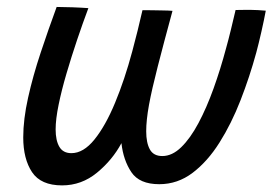

<svg xmlns="http://www.w3.org/2000/svg" viewBox="-20 -550 804 566"><path d="M163 -3.5Q100.5 -3.5 74.5 -42.5Q48.5 -81.5 48.5 -145Q48.5 -198 62.8 -262Q77 -326 99.8 -394.5Q122.5 -463 147 -529.5Q166.5 -529.5 193.8 -528.5Q221 -527.5 240.5 -526Q224 -482 207.2 -432.2Q190.5 -382.5 176 -333.2Q161.5 -284 152.8 -241.2Q144 -198.5 144 -168.5Q144 -136 155 -117.2Q166 -98.5 190.5 -98.5Q226 -98.5 258.5 -138.8Q291 -179 319.2 -247Q347.5 -315 370 -399Q377 -425 385.5 -459Q394 -493 400 -520Q410.5 -520 427.5 -519.8Q444.5 -519.5 461.5 -519.2Q478.5 -519 488.5 -518Q462 -420.5 444.8 -353.2Q427.5 -286 419.2 -240.8Q411 -195.5 411 -163Q411 -129 421.8 -109.5Q432.5 -90 458.5 -90Q487.5 -90 514.2 -116Q541 -142 565 -187Q589 -232 609.5 -289Q630 -346 646.5 -408Q653 -431 660.8 -463Q668.5 -495 674.5 -520.5Q684 -520.5 694.8 -520.8Q705.5 -521 716 -521Q727 -521 740.8 -520.2Q754.5 -519.5 763.5 -518.5Q758.5 -491.5 750.5 -456.2Q742.5 -421 735.5 -395Q716 -323.5 689.2 -254.8Q662.5 -186 627.2 -130Q592 -74 547.8 -40.5Q503.5 -7 449.5 -7Q391 -7 367.2 -42.5Q343.5 -78 338 -128Q311.5 -78.5 266 -41Q220.5 -3.5 163 -3.5Z"/></svg>

Font: Grandstander
Style: Italic
Weight: 400
Italic angle: -15°
Designer: Tyler Finck
Foundry: Etcetera Type Co
Version: Version 1.200; ttfautohint (v1.8.3)